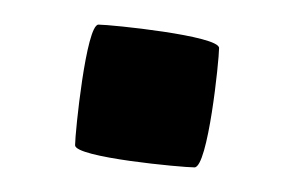

<svg xmlns="http://www.w3.org/2000/svg" viewBox="-20 -138 242 156"><path d="M41 -20C41 -10 128 -2 138 -2C149 -2 158 -89 158 -99C158 -109 70 -118 60 -118C50 -118 41 -30 41 -20Z"/></svg>

Font: Crazy Punk
Style: Regular
Weight: 400
Version: Version 1